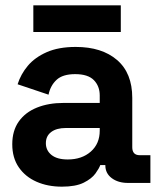

<svg xmlns="http://www.w3.org/2000/svg" viewBox="-20 -686 594 720"><path d="M26 -145Q26 -196 50.5 -230.5Q75 -265 118.5 -282.5Q162 -300 218 -300H354V-328Q354 -363 332 -385.5Q310 -408 262 -408Q215 -408 192 -386.5Q169 -365 162 -331L46 -370Q58 -408 84.5 -439.5Q111 -471 155.5 -490.5Q200 -510 264 -510Q362 -510 419 -461Q476 -412 476 -319V-134Q476 -104 504 -104H544V0H460Q423 0 399 -18Q375 -36 375 -66V-67H356Q352 -55 338 -35.5Q324 -16 294 -1Q264 14 212 14Q159 14 117 -4.5Q75 -23 50.5 -58.5Q26 -94 26 -145ZM354 -196V-206H227Q192 -206 172 -191Q152 -176 152 -149Q152 -122 173 -105Q194 -88 234 -88Q287 -88 320.5 -117.5Q354 -147 354 -196ZM105 -566V-666H433V-566Z"/></svg>

Font: Space Grotesk Frontify
Style: Bold
Weight: 700
Designer: Florian Karsten
Version: Version 2.000